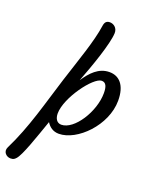

<svg xmlns="http://www.w3.org/2000/svg" viewBox="-279 -925 1026 1300"><g transform="rotate(20 234.0 -274.5)"><path d="M124 -46.9C142.6 -17.1 170.9 4.9 212.4 4.9C344.2 4.9 514.6 -165 514.6 -343.3C514.6 -455.1 463.9 -505.4 394.5 -505.4C315.9 -505.4 264.6 -447.8 222.2 -384.8C268.6 -504.4 333 -687.5 335.9 -764.2C337.4 -803.7 306.6 -823.2 281.2 -823.2C257.8 -823.2 245.1 -811.5 241.2 -782.2C224.6 -665.5 169.4 -514.2 116.2 -347.2C58.1 -164.1 8.8 31.2 -80.1 209.5C-97.7 245.1 -67.4 273.4 -38.1 273.4C-14.6 273.4 -7.8 265.1 1 255.9C31.7 223.6 80.1 78.1 124 -46.9ZM159.2 -122.6C159.2 -235.8 304.2 -432.1 364.3 -432.1C395.5 -432.1 406.2 -404.3 406.2 -357.9C406.2 -224.1 300.8 -58.6 207.5 -58.6C175.3 -58.6 159.2 -86.4 159.2 -122.6Z"/></g></svg>

Font: Courgette
Style: Regular
Weight: 400
Designer: Karolina Lach
Foundry: Karolina Lach
Version: Version 1.002